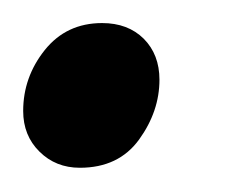

<svg xmlns="http://www.w3.org/2000/svg" viewBox="-24 -132 204 164"><path d="M44.2 11.3Q23.6 11.3 9.7 -2.5Q-4.2 -16.2 -4.2 -37.2Q-4.2 -66.1 14.2 -89.2Q32.7 -112.3 63.2 -112.3Q85.3 -112.3 98.8 -98.9Q112.2 -85.4 112.2 -63.9Q112.2 -36.9 94.8 -12.8Q77.3 11.3 44.2 11.3Z"/></svg>

Font: Faustina Light
Style: Italic
Weight: 300
Italic angle: -8°
Designer: Alfonso Garcia
Foundry: http://www.omnibus-type.com
Version: Version 1.200